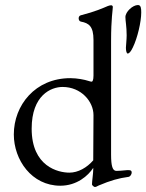

<svg xmlns="http://www.w3.org/2000/svg" viewBox="-20 -725 582 764"><path d="M488 -512C494 -512 501 -520 509 -537C527 -574 542 -638 542 -675C542 -691 541 -705 529 -705C508 -705 479 -678 479 -657C479 -641 484 -621 484 -584C484 -569 481 -540 481 -535C481 -522 484 -512 488 -512ZM357 19C361 19 362 19 373 13C420 -7 453 -16 490 -21C497 -21 504 -30 504 -39C504 -46 500 -48 491 -48C490 -48 488 -48 486 -48C469 -46 450 -45 443 -45C428 -45 422 -64 422 -110V-562C422 -652 429 -686 429 -698C428 -702 426 -704 422 -704C419 -704 414 -703 409 -701C390 -693 360 -679 301 -664C295 -662 293 -657 293 -652C293 -646 296 -640 302 -639C334 -633 352 -620 352 -566V-424C352 -406 348 -400 345 -400C342 -400 338 -401 332 -403C317 -408 287 -414 260 -414C120 -414 35 -306 35 -190C35 -89 106 14 220 14C286 14 331 -26 351 -57V-51C351 -34 346 -4 346 9C346 12 354 19 357 19ZM256 -38C212 -38 106 -62 106 -213C106 -346 183 -379 229 -379C303 -379 352 -321 352 -267L351 -87C326 -58 291 -38 256 -38Z"/></svg>

Font: EB Garamond
Style: Regular
Weight: 400
Designer: Georg Duffner and Octavio Pardo
Foundry: Georg Duffner
Version: Version 1.000;PS 001.000;hotconv 1.0.88;makeotf.lib2.5.64775